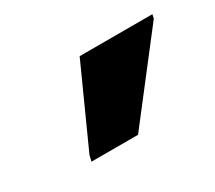

<svg xmlns="http://www.w3.org/2000/svg" viewBox="-54 -859 420 375"><g transform="rotate(-30 156.0 -671.0)"><path d="M65 -576 68 -589 148 -766H312L310 -757L170 -576Z"/></g></svg>

Font: Noto Sans ExtraCondensed ExtraBold
Style: Italic
Weight: 800
Width: 2
Italic angle: -12°
Designer: Monotype Design Team
Foundry: Monotype Imaging Inc.
Version: Version 2.013; ttfautohint (v1.8.4.7-5d5b)